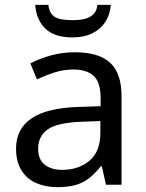

<svg xmlns="http://www.w3.org/2000/svg" viewBox="-20 -760 601 790"><path d="M288 -545Q386 -545 433 -502Q480 -459 480 -365V0H416L399 -76H395Q372 -47 347.5 -27.5Q323 -8 291.5 1Q260 10 215 10Q167 10 128.5 -7Q90 -24 68 -59.5Q46 -95 46 -149Q46 -229 109 -272.5Q172 -316 303 -320L394 -323V-355Q394 -422 365 -448Q336 -474 283 -474Q241 -474 203 -461.5Q165 -449 132 -433L105 -499Q140 -518 188 -531.5Q236 -545 288 -545ZM314 -259Q214 -255 175.5 -227Q137 -199 137 -148Q137 -103 164.5 -82Q192 -61 235 -61Q303 -61 348 -98.5Q393 -136 393 -214V-262ZM436 -740Q433 -700 413.5 -670Q394 -640 360 -623Q326 -606 278 -606Q204 -606 166.5 -642.5Q129 -679 125 -740H179Q182 -713 194.5 -699.5Q207 -686 228.5 -681.5Q250 -677 280 -677Q306 -677 327.5 -682Q349 -687 363.5 -700.5Q378 -714 381 -740Z"/></svg>

Font: Noto Sans Gujarati
Style: Regular
Weight: 400
Designer: Jelle Bosma - Monotype Design Team, Universal Thirst
Foundry: Monotype Imaging Inc.
Version: Version 2.102